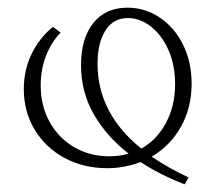

<svg xmlns="http://www.w3.org/2000/svg" viewBox="-20 -434 564 500"><path d="M375 -26Q421 5 471 28L461 46Q398 22 346 -12Q304 4 259 4Q198 4 148.5 -22.5Q99 -49 70.5 -96Q42 -143 42 -202Q42 -252 62.5 -294Q83 -336 118 -364L138 -349Q114 -325 100 -289Q86 -253 86 -212Q86 -158 109.5 -116Q133 -74 173.5 -50.5Q214 -27 264 -27Q293 -27 315 -34Q258 -78 224.5 -136Q191 -194 191 -265Q191 -334 223 -374Q255 -414 312 -414Q358 -414 396.5 -388Q435 -362 457 -317Q479 -272 479 -216Q479 -154 451.5 -104.5Q424 -55 375 -26ZM348 -47Q389 -70 412.5 -114.5Q436 -159 436 -215Q436 -264 419 -303Q402 -342 373.5 -364.5Q345 -387 313 -387Q275 -387 254.5 -354.5Q234 -322 234 -268Q234 -139 348 -47Z"/></svg>

Font: Ysabeau Infant Light
Style: Regular
Weight: 300
Designer: Christian Thalmann (Catharsis Fonts)
Version: Version 0.003